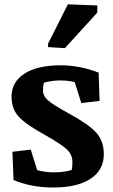

<svg xmlns="http://www.w3.org/2000/svg" viewBox="-20 -835 510 866"><path d="M288.6 -324.2Q378.9 -275.4 413.6 -237.3Q448.2 -199.2 448.2 -139.6Q448.2 -67.9 388.4 -28.6Q328.6 10.7 219.7 10.7Q167.5 10.7 120.8 1.2Q74.2 -8.3 41 -23.4L36.1 -150.4L118.7 -160.2L147.5 -67.9Q164.1 -63 183.6 -60.3Q203.1 -57.6 223.1 -57.6Q245.6 -57.6 265.6 -60.3Q285.6 -63 303.2 -67.9Q305.2 -75.7 305.9 -85.7Q306.6 -95.7 306.6 -105Q306.6 -136.7 282.5 -160.2Q258.3 -183.6 184.1 -225.6Q100.1 -271.5 66.2 -306.9Q32.2 -342.3 32.2 -399.4Q32.2 -464.8 90.1 -502.7Q147.9 -540.5 256.3 -540.5Q294.9 -540.5 339.1 -532.2Q383.3 -523.9 424.8 -507.3L429.2 -379.9L346.7 -370.1L316.9 -464.8Q301.3 -468.8 284.4 -470.5Q267.6 -472.2 252.9 -472.2Q234.4 -472.2 214.1 -469.5Q193.8 -466.8 178.2 -461.9Q175.8 -454.1 174.8 -444.8Q173.8 -435.5 173.8 -426.3Q173.8 -403.3 194.8 -383.8Q215.8 -364.3 288.6 -324.2ZM196.8 -638.2 286.1 -815.4 418.9 -810.5V-778.3L272.5 -617.7L196.8 -622.6Z"/></svg>

Font: Noticia Text
Style: Bold
Weight: 700
Designer: JM Sole
Foundry: JM Sole
Version: Version 1.003